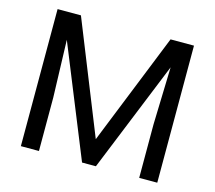

<svg xmlns="http://www.w3.org/2000/svg" viewBox="-102 -836 1076 962"><g transform="rotate(15 436.5 -355.5)"><path d="M203.6 -710.9H82.5V0H176.3V-276.9L167 -574.2L399.9 0H471.7L705.1 -575.7L696.3 -276.9V0H790V-710.9H668.5L436 -130.9Z"/></g></svg>

Font: Roboto1
Style: rg
Weight: 400
Designer: Google
Version: Version 2.137; 2017